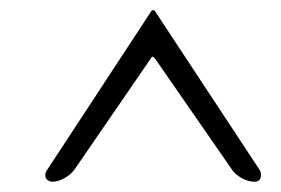

<svg xmlns="http://www.w3.org/2000/svg" viewBox="-20 -625 546 373"><path d="M68 -285Q68 -290 71 -294L275 -605H280L485 -294Q487 -291 487 -285Q487 -272 474 -272Q462 -272 449.5 -279Q437 -286 431 -295L282 -510Q278 -515 276.5 -515Q275 -515 272 -510L125 -296Q118 -286 105.5 -279Q93 -272 82 -272Q76 -272 72 -275.5Q68 -279 68 -285Z"/></svg>

Font: EB Garamond Medium
Style: Italic
Weight: 500
Italic angle: -17.2°
Designer: Georg Duffner and Octavio Pardo
Foundry: Georg Duffner
Version: Version 1.000